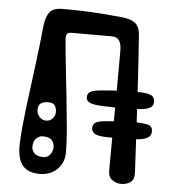

<svg xmlns="http://www.w3.org/2000/svg" viewBox="-52 -754 733 809"><g transform="rotate(5 315.0 -349.5)"><path d="M544 -46Q545.5 -15.5 528.8 -4.2Q512 7 490 7Q468.5 7 451.8 -5.5Q435 -18 435 -45Q435 -82 435.5 -134.8Q436 -187.5 436.5 -252.8Q437 -318 437.5 -393.2Q438 -468.5 438 -551Q438 -580.5 428.2 -594.8Q418.5 -609 396 -609Q354 -609 312 -609Q270 -609 228 -609Q211 -609 206.8 -601.5Q202.5 -594 204 -576Q208 -529 215 -465Q222 -401 229.2 -333.5Q236.5 -266 241.8 -206Q247 -146 247 -106Q247 -61 218 -33Q189 -5 144 -5Q93 -5 70 -35.2Q47 -65.5 50 -130Q53 -193 63.2 -275.8Q73.5 -358.5 85.5 -449.5Q97.5 -540.5 106 -628Q110 -665 125 -685.5Q140 -706 181 -706Q226 -706 264.5 -704.8Q303 -703.5 341.2 -700.8Q379.5 -698 423 -694Q466 -690.5 486.5 -676.2Q507 -662 510 -626Q516.5 -537.5 522.5 -437.2Q528.5 -337 534 -236.5Q539.5 -136 544 -46ZM406 -251Q433 -253.5 464.5 -255.2Q496 -257 523 -257Q557.5 -257 579.2 -252Q601 -247 600 -223Q600 -204.5 582.2 -195.8Q564.5 -187 533 -186Q501 -184.5 467.5 -184Q434 -183.5 410 -184Q371 -185.5 359.5 -194.8Q348 -204 348 -218Q348 -231.5 358.8 -239.8Q369.5 -248 406 -251ZM384 -379Q416.5 -382 450.2 -383.5Q484 -385 526 -385Q560.5 -385 579.2 -378.2Q598 -371.5 598 -349Q598 -330.5 581.2 -322.5Q564.5 -314.5 527 -313Q485 -311 451 -311.2Q417 -311.5 384 -313Q346.5 -314.5 330.2 -321.5Q314 -328.5 314 -344Q314 -361.5 328.5 -368.8Q343 -376 384 -379ZM151.5 -231Q168 -231 179 -243Q190 -255 190 -270.5Q190 -285 183.2 -297Q176.5 -309 154.5 -309Q134 -309 123 -300.8Q112 -292.5 112 -274Q112 -255.5 124.2 -243.2Q136.5 -231 151.5 -231ZM154.5 -77Q171 -77 182 -91Q193 -105 193 -122Q193 -140 182.2 -152Q171.5 -164 143.5 -164Q129.5 -164 116.8 -152.2Q104 -140.5 104 -114Q104 -102.5 115 -89.8Q126 -77 154.5 -77ZM399 -217Q399 -217 399 -217Q399 -217 399 -217Q399 -217 399 -217Q399 -217 399 -217Q399 -217 399 -217Q399 -217 399 -217Q399 -217 399 -217Q399 -217 399 -217ZM208 -150Q208 -150 208 -150Q208 -150 208 -150Q208 -150 208 -150Q208 -150 208 -150Z"/></g></svg>

Font: Kablammo
Style: Regular
Weight: 400
Designer: Travis Kochel, Lizy Gershenzon, Daria Petrova, Ethan Cohen
Foundry: Vectro Type Foundry
Version: Version 1.002